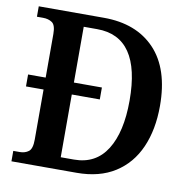

<svg xmlns="http://www.w3.org/2000/svg" viewBox="-80 -793 861 871"><g transform="rotate(10 350.5 -357.0)"><path d="M29 0V-48H59Q83 -48 99.5 -60.5Q116 -73 116 -115V-346H35V-401H116V-602Q116 -643 99 -654.5Q82 -666 57 -666H29V-714H329Q479 -714 564 -624.5Q649 -535 649 -364Q649 -255 613 -173Q577 -91 505.5 -45.5Q434 0 329 0ZM307 -57Q407 -57 458 -138Q509 -219 509 -364Q509 -658 308 -658H246V-401H375V-346H246V-57Z"/></g></svg>

Font: Noto Serif Tamil SemiCondensed SemiBold
Style: Regular
Weight: 600
Width: 4
Designer: Indian Type Foundry, Tom Grace, and the Monotype Design Team
Foundry: Monotype Imaging Inc.
Version: Version 2.004; ttfautohint (v1.8.4.7-5d5b)